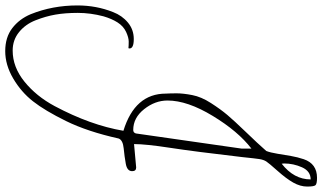

<svg xmlns="http://www.w3.org/2000/svg" viewBox="-302 -501 1186 706"><g transform="rotate(90 291.0 -148.0)"><path d="M467.8 -47.9 553.7 -55.7Q567.4 -55.7 567.4 -41Q567.4 -22.5 540.5 -17.6Q513.7 -12.7 483.4 -9.8Q453.1 -6.8 447.3 8.8Q421.9 123 383.3 201.7Q344.7 280.3 310.5 323.7Q276.4 367.2 226.6 396.5Q176.8 425.8 126 425.8Q75.2 425.8 41.5 399.9Q7.8 374 -9.8 332Q-42 252 -42 160.2Q-42 90.8 -17.6 29.3Q-4.9 -3.9 21 -25.4Q46.9 -46.9 81.5 -46.9Q116.2 -46.9 116.2 -31.2L115.2 -27.3Q105.5 -28.3 90.8 -28.3Q76.2 -28.3 55.2 -18.6Q34.2 -8.8 20.5 12.7Q6.8 34.2 -2 64.5Q-14.6 112.3 -14.6 158.7Q-14.6 205.1 -8.3 241.2Q-2 277.3 12.7 314.5Q27.3 351.6 56.2 375Q85 398.4 124 398.4Q184.6 398.4 238.3 355Q292 311.5 328.1 244.1Q398.4 112.3 418.9 -8.8Q282.2 -50.8 282.2 -165Q281.2 -181.6 281.2 -205.1Q281.2 -228.5 287.6 -261.7Q293.9 -294.9 316.9 -330.6Q339.8 -366.2 360.4 -390.6Q380.9 -415 423.3 -459Q465.8 -502.9 493.2 -534.2Q499 -548.8 503.4 -575.7Q507.8 -602.5 511.7 -625.5Q515.6 -648.4 523.4 -671.9Q540 -720.7 591.8 -720.7Q613.3 -720.7 618.7 -715.3Q624 -710 624 -684.6Q624 -659.2 609.4 -633.3Q594.7 -607.4 566.4 -575.7Q538.1 -543.9 531.7 -534.2Q525.4 -524.4 522.9 -508.8Q520.5 -493.2 515.6 -445.3Q495.1 -268.6 481.4 -179.7Q467.8 -90.8 467.8 -47.9ZM307.6 -170.9Q307.6 -125 339.4 -85Q371.1 -44.9 416 -44.9Q425.8 -44.9 428.7 -54.7L484.4 -443.4V-479.5Q420.9 -430.7 364.3 -337.4Q307.6 -244.1 307.6 -170.9ZM597.7 -697.3Q567.4 -697.3 553.2 -665.5Q539.1 -633.8 539.1 -599.6Q540 -592.8 540 -590.8Q597.7 -635.7 597.7 -697.3Z"/></g></svg>

Font: Dawning of a New Day
Style: Regular
Weight: 400
Designer: Kimberly Geswein
Foundry: Kimberly Geswein
Version: Version 1.002 2010